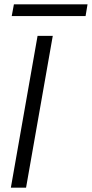

<svg xmlns="http://www.w3.org/2000/svg" viewBox="-20 -864 423 884"><path d="M30 0 153 -699H223L100 0ZM34 -790 44 -844H383L374 -790Z"/></svg>

Font: Poppins Light
Style: Italic
Weight: 300
Italic angle: -10°
Designer: Ninad Kale (Devanagari), Jonny Pinhorn (Latin)
Foundry: Indian Type Foundry
Version: Version 3.200;PS 1.000;hotconv 16.6.54;makeotf.lib2.5.65590